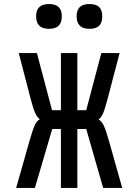

<svg xmlns="http://www.w3.org/2000/svg" viewBox="-20 -932 640 952"><path d="M177.5 -341Q164.5 -349.5 154.5 -371.5Q144.5 -393.5 132.5 -439.5L73 -669H163L238 -385.5H282V-669H363.5V-385.5H407.5L482.5 -669H573L513 -440Q500 -390.5 490.5 -369Q481 -347.5 468.5 -340Q485 -330.5 495.5 -307.2Q506 -284 519.5 -236L586 0H491.5L407.5 -292.5H363.5V0H282V-292.5H239L153 0H60L127 -236Q141.5 -286.5 152 -310Q162.5 -333.5 177.5 -341ZM159 -851Q159 -912 222.5 -912Q255 -912 270.8 -897Q286.5 -882 286.5 -851Q286.5 -820 270.8 -804.5Q255 -789 222.5 -789Q159 -789 159 -851ZM360 -851Q360 -882 375.8 -897Q391.5 -912 423.5 -912Q456 -912 471.5 -897Q487 -882 487 -851Q487 -819.5 471.5 -804.2Q456 -789 423.5 -789Q360 -789 360 -851Z"/></svg>

Font: JuliaMono
Style: Regular
Weight: 400
Monospace: yes
Designer: cormullion
Foundry: corm
Version: Version 0.055; ttfautohint (v1.8.4)